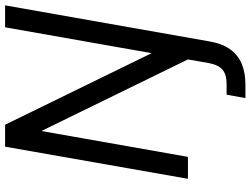

<svg xmlns="http://www.w3.org/2000/svg" viewBox="-132 -608 960 735"><g transform="rotate(-90 347.5 -240.0)"><path d="M31 0 154 -700H238L512 -139L611 -700H695L557 82Q549 130 527.5 160.5Q506 191 472 205.5Q438 220 392 220H340L353 148H392Q430 148 448.5 132.5Q467 117 474 80L488 0L214 -561L115 0Z"/></g></svg>

Font: DM Sans 20pt
Style: Italic
Weight: 400
Italic angle: -10°
Version: Version 4.004;gftools[0.9.30]